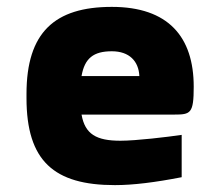

<svg xmlns="http://www.w3.org/2000/svg" viewBox="-20 -529 640 558"><path d="M543 -277C543 -422 469 -509 305 -509C139 -509 57 -435 57 -256V-244C57 -61 137 9 314 9C367 9 431 1 508 -14V-137C467 -131 376 -120 330 -120C260 -120 227 -139 217 -196H486C534 -196 543 -199 543 -277ZM217 -308C226 -360 252 -380 305 -380C356 -380 383 -351 385 -308Z"/></svg>

Font: LT Wave Mono Black
Style: Regular
Weight: 900
Designer: Daniel Lyons
Version: Version 2.5 (Glyphs App)